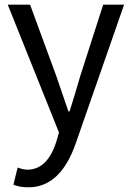

<svg xmlns="http://www.w3.org/2000/svg" viewBox="-20 -563 561 817"><path d="M101 234Q64 234 37 223L55 150Q80 159 96 159Q181 159 219 42L231 1L13 -543H108L219 -241Q257 -128 271 -89H276Q292 -138 322 -241L419 -543H508L303 45Q238 234 101 234Z"/></svg>

Font: Swei Fan Sans CJK TC
Style: Regular
Weight: 400
Version: Version 2.130